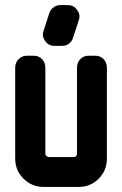

<svg xmlns="http://www.w3.org/2000/svg" viewBox="-20 -738 483 758"><path d="M291 -658 268 -588Q257 -557 224 -557H195Q172 -557 159 -575Q144 -596 152 -616L175 -687Q180 -701 192 -709.5Q204 -718 218 -718H247Q271 -718 284 -699Q299 -681 291 -658ZM402 -112Q402 -65 369.5 -32.5Q337 0 291 0H152Q106 0 73 -32.5Q40 -65 40 -112V-471Q40 -491 53.5 -504.5Q67 -518 86 -518H114Q133 -518 146 -504.5Q159 -491 159 -471V-131Q159 -126 163.5 -122Q168 -118 173 -118H270Q284 -118 284 -131V-471Q284 -491 297 -504.5Q310 -518 329 -518H357Q376 -518 389 -504.5Q402 -491 402 -471Z"/></svg>

Font: Monomaniac One
Style: Regular
Weight: 400
Version: Version 1.000; ttfautohint (v1.8.3)